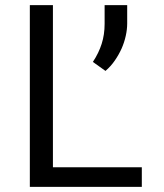

<svg xmlns="http://www.w3.org/2000/svg" viewBox="-20 -731 640 751"><path d="M187 -76.7V-710.9H96.7V0H534.7V-76.7ZM477.5 -639.2V-710.9H389.2V-637.7Q389.2 -595.7 377.7 -559.6Q366.2 -523.4 343.3 -488.8L392.6 -453.6Q413.1 -471.2 428.7 -493.7Q444.3 -516.1 455.6 -541Q466.3 -565.4 471.9 -590.8Q477.5 -616.2 477.5 -639.2Z"/></svg>

Font: RobotoMono Nerd Font
Style: Regular
Weight: 400
Monospace: yes
Designer: Google
Version: Version 3.000;Nerd Fonts 3.2.1